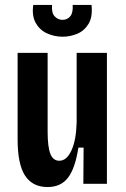

<svg xmlns="http://www.w3.org/2000/svg" viewBox="-20 -741 507 774"><path d="M172 13Q111 13 81 -33Q51 -79 51 -179V-528H172V-211Q172 -149 183 -121Q194 -93 219 -93Q249 -93 268 -134.5Q287 -176 289 -246V-528H411V0H316L317 -146H296Q283 -62 254 -24.5Q225 13 172 13ZM114 -721H190Q187 -690 200 -675.5Q213 -661 232 -661Q251 -661 263 -675Q275 -689 273 -721H349Q354 -672 336.5 -644Q319 -616 290.5 -604.5Q262 -593 233 -593Q199 -593 169.5 -606.5Q140 -620 124 -648.5Q108 -677 114 -721Z"/></svg>

Font: Bricolage Grotesque 12pt Condensed SemiBold
Style: Regular
Weight: 600
Width: 3
Designer: Mathieu Triay
Foundry: Atelier Triay
Version: Version 1.001; ttfautohint (v1.8.4.7-5d5b);gftools[0.9.33.de